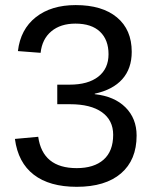

<svg xmlns="http://www.w3.org/2000/svg" viewBox="-20 -718 596 748"><path d="M512.2 -189.9Q512.2 -94.7 451.4 -42.5Q390.6 9.8 278.8 9.8Q172.9 9.8 111.6 -37.4Q50.3 -84.5 38.1 -176.8L128.9 -185.1Q146 -63 278.8 -63Q346.2 -63 383.5 -95.9Q420.9 -128.9 420.9 -192.9Q420.9 -249.5 377.2 -280.8Q333.5 -312 252.9 -312H203.1V-388.2H251Q323.2 -388.2 363 -419.4Q402.8 -450.7 402.8 -506.8Q402.8 -563 369.6 -594.5Q336.4 -626 273.9 -626Q215.8 -626 179.9 -595.9Q144 -565.9 138.2 -512.2L49.8 -519Q59.6 -603.5 119.4 -650.9Q179.2 -698.2 274.9 -698.2Q377.9 -698.2 435.5 -650.4Q493.2 -602.5 493.2 -516.1Q493.2 -450.7 456.3 -409.4Q419.4 -368.2 349.1 -353V-351.1Q425.8 -342.8 469 -299.6Q512.2 -256.3 512.2 -189.9Z"/></svg>

Font: Libra Sans Modern
Style: Regular
Weight: 400
Foundry: Stefan Peev, Context Ltd
Version: Version 1.000